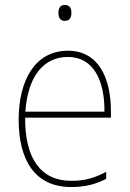

<svg xmlns="http://www.w3.org/2000/svg" viewBox="-20 -742 521 772"><path d="M240 -722C220 -722 215 -706 215 -690C215 -673 221 -658 240 -658C261 -658 267 -672 267 -690C267 -706 263 -722 240 -722ZM253 -538C119 -538 55 -416 55 -261C55 -100 119 10 266 10C322 10 365 -1 407 -23V-51C355 -24 319 -15 266 -15C144 -15 80 -105 81 -269H426V-295C426 -427 377 -538 253 -538ZM253 -513C355 -513 401 -420 400 -293H82C92 -438 157 -513 253 -513Z"/></svg>

Font: Noto Sans Armenian SemiCondensed Thin
Style: Regular
Weight: 100
Width: 4
Designer: Monotype Design Team
Foundry: Monotype Imaging Inc.
Version: Version 2.008